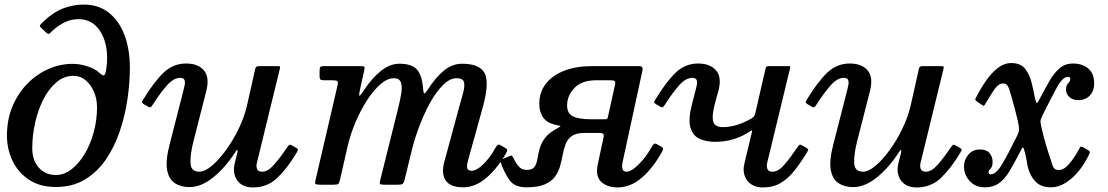

<svg xmlns="http://www.w3.org/2000/svg" viewBox="-20 -810 4860 842"><path d="M10.5 -215Q10.5 -286.5 35 -344.2Q59.5 -402 100.8 -443.8Q142 -485.5 193.2 -507.8Q244.5 -530 298 -530Q331 -530 364.8 -518.8Q398.5 -507.5 416 -490.5Q430 -477 436.2 -480Q442.5 -483 446 -507.5Q455 -564.5 443.5 -614.2Q432 -664 401.8 -695Q371.5 -726 324 -726Q294 -726 266.5 -713.5Q239 -701 212.5 -677.5Q203 -669 198 -663.5Q193 -658 182.5 -667L162.5 -686Q151.5 -695 156 -700.2Q160.5 -705.5 169.5 -714.5Q211 -755 255.5 -772.5Q300 -790 348 -790Q411.5 -790 456.5 -755Q501.5 -720 525.5 -657.2Q549.5 -594.5 549.5 -512Q549.5 -447 539 -375.2Q528.5 -303.5 505.5 -235Q482.5 -166.5 444.8 -111.2Q407 -56 352.8 -23Q298.5 10 225.5 10Q154.5 10 106.8 -22Q59 -54 34.8 -105.2Q10.5 -156.5 10.5 -215ZM121.5 -160Q121.5 -106.5 150.5 -74.5Q179.5 -42.5 225.5 -42.5Q261 -42.5 293.5 -67.5Q326 -92.5 351.2 -134.8Q376.5 -177 391 -230.2Q405.5 -283.5 405.5 -340Q405.5 -376 392.2 -407.2Q379 -438.5 355.8 -458Q332.5 -477.5 302.5 -477.5Q261 -477.5 227.8 -449.5Q194.5 -421.5 170.8 -375.2Q147 -329 134.2 -272.8Q121.5 -216.5 121.5 -160Z M608 -373.5Q654.5 -450 696.8 -490.8Q739 -531.5 796 -531.5Q850 -531.5 875.2 -500.2Q900.5 -469 883.5 -406L829 -193Q813.5 -132 815.5 -94.5Q817.5 -57 854 -57Q878 -57 909 -83Q940 -109 971 -151.8Q1002 -194.5 1026.8 -245.5Q1051.5 -296.5 1063 -346.5L1099.5 -509Q1102 -520 1114 -520H1196Q1205.5 -520 1207.2 -518.5Q1209 -517 1207.5 -509.5L1106 -93.5Q1103 -80.5 1107.5 -68.8Q1112 -57 1130 -57Q1155 -57 1182.2 -88.2Q1209.5 -119.5 1238 -162Q1245 -172 1248.5 -174.5Q1252 -177 1259 -173L1276 -163.5Q1284.5 -158.5 1286.2 -155.5Q1288 -152.5 1281.5 -141.5Q1241 -73 1196.8 -30.5Q1152.5 12 1089.5 12Q1043 12 1021 -18.2Q999 -48.5 1009 -92L1021 -141Q1023.5 -151.5 1021 -152.2Q1018.5 -153 1014 -146Q970 -77 916.5 -33.2Q863 10.5 811 10.5Q773 10.5 746.5 -7Q720 -24.5 712.8 -65.8Q705.5 -107 724.5 -179L785 -415.5Q787.5 -425 790 -437.5Q792.5 -450 789 -459.2Q785.5 -468.5 770 -468.5Q741.5 -468.5 713 -436.5Q684.5 -404.5 652.5 -355Q647 -346 642.8 -341.5Q638.5 -337 630.5 -341.5L612.5 -352Q603 -358 602.8 -361.2Q602.5 -364.5 608 -373.5Z M1401 -520H1557Q1573 -520 1576.8 -518.2Q1580.5 -516.5 1577.5 -502.5L1559 -419Q1554 -395 1555.8 -390.5Q1557.5 -386 1576 -414.5Q1610.5 -466.5 1650 -498.5Q1689.5 -530.5 1732 -530.5Q1786 -530.5 1808.8 -504.5Q1831.5 -478.5 1835.5 -420Q1837 -400.5 1841 -400.2Q1845 -400 1857 -418.5Q1889.5 -469.5 1926.2 -500Q1963 -530.5 2006 -530.5Q2083.5 -530.5 2105.2 -489.5Q2127 -448.5 2097.5 -341L2032 -104.5Q2028 -89.5 2028 -80Q2028 -61 2048.5 -61Q2069.5 -61 2099.2 -89.5Q2129 -118 2153 -162Q2158.5 -171.5 2162.5 -174.8Q2166.5 -178 2177 -172L2192 -163.5Q2203 -157.5 2204.2 -153.2Q2205.5 -149 2198.5 -136Q2158 -67.5 2110.5 -28Q2063 11.5 2011 11.5Q1922.5 11.5 1922.5 -64.5Q1922.5 -69.5 1924 -79.5Q1925.5 -89.5 1927.5 -96.5L1990 -327Q2001 -367.5 2010 -399Q2019 -430.5 2015 -448.8Q2011 -467 1982.5 -467Q1953 -467 1923.8 -438.2Q1894.5 -409.5 1868.2 -363Q1842 -316.5 1821 -262Q1800 -207.5 1787 -155.5L1754 -20.5Q1750.5 -8 1746.2 -4Q1742 0 1726 0H1669.5Q1647 0 1645.8 -4.2Q1644.5 -8.5 1649 -26L1725 -331Q1735 -370.5 1739.8 -401.2Q1744.5 -432 1737.8 -449.5Q1731 -467 1707 -467Q1678.5 -467 1647.8 -440Q1617 -413 1588.8 -369Q1560.5 -325 1538.2 -272Q1516 -219 1504 -166.5L1471 -21.5Q1467.5 -8 1464 -4Q1460.5 0 1443 0H1387Q1363.5 0 1362.2 -5Q1361 -10 1365.5 -28L1460 -434.5Q1463.5 -450 1459.8 -454Q1456 -458 1436.5 -458H1404.5Q1390.5 -458 1386 -460.8Q1381.5 -463.5 1381.5 -477.5V-497Q1381.5 -511 1384.2 -515.5Q1387 -520 1401 -520Z M2176 -97Q2172 -107.5 2187.5 -114L2216 -126Q2223.5 -129.5 2226.5 -125.5Q2229.5 -121.5 2232.5 -115.5Q2244 -91 2256.8 -78Q2269.5 -65 2289.5 -65Q2314 -65 2323.2 -77.2Q2332.5 -89.5 2336 -109.5Q2339.5 -129.5 2345.2 -153.5Q2351 -177.5 2367.5 -201.5Q2384 -225.5 2421 -245.5Q2434.5 -253 2437.5 -255.5Q2440.5 -258 2420 -262Q2380 -269.5 2362.5 -294.2Q2345 -319 2345 -354.5Q2345 -406 2374.2 -443.2Q2403.5 -480.5 2455.5 -500.2Q2507.5 -520 2575.5 -520H2784Q2801.5 -520 2797.5 -501L2710 -97.5Q2709 -93.5 2708.5 -88.2Q2708 -83 2708 -79.5Q2708 -71 2712.2 -64Q2716.5 -57 2728 -57Q2742 -57 2761.8 -72.2Q2781.5 -87.5 2802 -112.5Q2822.5 -137.5 2838.5 -166.5Q2843 -175 2847.8 -178.8Q2852.5 -182.5 2862 -177L2879 -167.5Q2887 -163 2887.8 -159Q2888.5 -155 2883.5 -145Q2845.5 -75.5 2795.8 -31.8Q2746 12 2687.5 12Q2649 12 2623.5 -6.8Q2598 -25.5 2598 -60.5Q2598 -65 2599 -74.5Q2600 -84 2601.5 -89L2627 -208.5Q2629 -217.5 2625.8 -222.2Q2622.5 -227 2605.5 -227H2543.5Q2507.5 -227 2488.8 -214.2Q2470 -201.5 2461.5 -180.2Q2453 -159 2448.2 -133.5Q2443.5 -108 2436.5 -82.5Q2429.5 -57 2414.2 -35.8Q2399 -14.5 2369.2 -1.5Q2339.5 11.5 2288.5 11.5Q2237.5 11.5 2215 -19.2Q2192.5 -50 2176 -97ZM2676.5 -435.5Q2680 -451.5 2675.5 -454.8Q2671 -458 2654 -458H2594.5Q2531 -458 2499 -424.2Q2467 -390.5 2467 -347.5Q2467 -312.5 2492.8 -299.8Q2518.5 -287 2572 -287H2635.5Q2644 -287 2645.5 -295Z M2853.5 -372.5Q2900 -449.5 2942.2 -490.5Q2984.5 -531.5 3041.5 -531.5Q3094 -531.5 3120.5 -501Q3147 -470.5 3129.5 -408L3119 -370Q3105.5 -321.5 3105.5 -296.2Q3105.5 -271 3117 -261.8Q3128.5 -252.5 3150 -252.5Q3208.5 -252.5 3274 -289.5Q3284.5 -295.5 3287.8 -301.5Q3291 -307.5 3294 -321L3338 -512.5Q3340 -520 3350 -520H3436.5Q3444 -520 3445.2 -518.8Q3446.5 -517.5 3445 -511.5L3344 -94Q3341 -80.5 3345.5 -68.8Q3350 -57 3368.5 -57Q3393.5 -57 3420 -88Q3446.5 -119 3475.5 -162Q3482.5 -172.5 3486 -174.8Q3489.5 -177 3496 -173L3515 -162.5Q3522.5 -158 3524 -155Q3525.5 -152 3519 -141.5Q3492 -97.5 3464.8 -62.8Q3437.5 -28 3404.2 -8Q3371 12 3326.5 12Q3279.5 12 3256.5 -19Q3233.5 -50 3245 -95L3276.5 -226.5Q3279.5 -238 3278 -238.2Q3276.5 -238.5 3270 -234.5Q3238 -212.5 3199 -200.2Q3160 -188 3115.5 -188Q3078.5 -188 3049 -200.8Q3019.5 -213.5 3008.2 -249.5Q2997 -285.5 3015 -355L3030.5 -414.5Q3033 -424.5 3035.8 -437Q3038.5 -449.5 3035 -459Q3031.5 -468.5 3015.5 -468.5Q2987.5 -468.5 2959.2 -437Q2931 -405.5 2898.5 -355Q2893.5 -346.5 2889 -341.8Q2884.5 -337 2878 -341L2858 -352.5Q2849 -358 2848.5 -361Q2848 -364 2853.5 -372.5Z M3518.5 -373.5Q3565 -450 3607.2 -490.8Q3649.5 -531.5 3706.5 -531.5Q3760.5 -531.5 3785.8 -500.2Q3811 -469 3794 -406L3739.5 -193Q3724 -132 3726 -94.5Q3728 -57 3764.5 -57Q3788.5 -57 3819.5 -83Q3850.5 -109 3881.5 -151.8Q3912.5 -194.5 3937.2 -245.5Q3962 -296.5 3973.5 -346.5L4010 -509Q4012.5 -520 4024.5 -520H4106.5Q4116 -520 4117.8 -518.5Q4119.5 -517 4118 -509.5L4016.5 -93.5Q4013.5 -80.5 4018 -68.8Q4022.5 -57 4040.5 -57Q4065.5 -57 4092.8 -88.2Q4120 -119.5 4148.5 -162Q4155.5 -172 4159 -174.5Q4162.5 -177 4169.5 -173L4186.5 -163.5Q4195 -158.5 4196.8 -155.5Q4198.5 -152.5 4192 -141.5Q4151.5 -73 4107.2 -30.5Q4063 12 4000 12Q3953.5 12 3931.5 -18.2Q3909.5 -48.5 3919.5 -92L3931.5 -141Q3934 -151.5 3931.5 -152.2Q3929 -153 3924.5 -146Q3880.5 -77 3827 -33.2Q3773.5 10.5 3721.5 10.5Q3683.5 10.5 3657 -7Q3630.5 -24.5 3623.2 -65.8Q3616 -107 3635 -179L3695.5 -415.5Q3698 -425 3700.5 -437.5Q3703 -450 3699.5 -459.2Q3696 -468.5 3680.5 -468.5Q3652 -468.5 3623.5 -436.5Q3595 -404.5 3563 -355Q3557.5 -346 3553.2 -341.5Q3549 -337 3541 -341.5L3523 -352Q3513.5 -358 3513.2 -361.2Q3513 -364.5 3518.5 -373.5Z M4207.5 -80Q4207.5 -109.5 4226.8 -132Q4246 -154.5 4277 -154.5Q4307 -154.5 4320 -138.2Q4333 -122 4333 -100Q4333 -84 4328.5 -76.8Q4324 -69.5 4319.5 -65.2Q4315 -61 4315 -55Q4315 -45.5 4324.5 -45.5Q4348.5 -45.5 4374.5 -89.5Q4400.5 -133.5 4440.5 -214.5Q4449.5 -233 4449 -245.2Q4448.5 -257.5 4443.5 -280Q4434 -320.5 4423.2 -359.5Q4412.5 -398.5 4405.5 -420Q4403 -428 4397.2 -436Q4391.5 -444 4378.5 -444Q4359 -444 4341 -418.2Q4323 -392.5 4303 -357.5Q4298 -349.5 4296 -346.8Q4294 -344 4286 -350L4265.5 -364Q4257.5 -370 4257 -373Q4256.5 -376 4261 -384Q4281.5 -423.5 4305.2 -457.5Q4329 -491.5 4356.5 -512.5Q4384 -533.5 4415 -533.5Q4456.5 -533.5 4476.2 -507.5Q4496 -481.5 4504.5 -445.5Q4507 -436.5 4511.5 -415Q4516 -393.5 4518.5 -382Q4524 -356 4528 -358.5Q4532 -361 4541.5 -380.5Q4563 -421.5 4583 -456Q4603 -490.5 4627.2 -511Q4651.5 -531.5 4685 -531.5Q4726.5 -531.5 4752.5 -509.5Q4778.5 -487.5 4778.5 -444Q4778.5 -411.5 4759.5 -391.2Q4740.5 -371 4708.5 -371Q4685 -371 4670 -384.2Q4655 -397.5 4655 -416Q4655.5 -437 4664.5 -445.2Q4673.5 -453.5 4673.5 -463Q4673.5 -473 4664 -473Q4640 -473 4614.2 -425.5Q4588.5 -378 4553.5 -307.5Q4546.5 -293 4544 -285Q4541.5 -277 4545.5 -258.5Q4557.5 -205 4570.2 -163.8Q4583 -122.5 4596 -84Q4598.5 -76 4604.5 -70.2Q4610.5 -64.5 4623.5 -64.5Q4646 -64.5 4668.8 -91.5Q4691.5 -118.5 4709 -150.5Q4714.5 -160 4717 -164.8Q4719.5 -169.5 4730 -164L4747 -154.5Q4757.5 -148.5 4759 -145.2Q4760.5 -142 4755 -130.5Q4736.5 -91.5 4710 -59.2Q4683.5 -27 4652.5 -7.8Q4621.5 11.5 4590 11.5Q4546 11.5 4522.2 -12.5Q4498.5 -36.5 4489 -72Q4484.5 -90 4483 -101.8Q4481.5 -113.5 4474.5 -142Q4469 -165 4465.5 -163.2Q4462 -161.5 4452.5 -142.5Q4426.5 -90.5 4405.2 -56.2Q4384 -22 4359.2 -5.2Q4334.5 11.5 4299 11.5Q4258 11.5 4232.8 -15.8Q4207.5 -43 4207.5 -80Z"/></svg>

Font: Besley* Medium
Style: Italic
Weight: 500
Italic angle: -13°
Designer: Owen Earl
Foundry: indestructible type*
Version: Version 3.000; ttfautohint (v1.8.3)